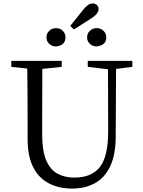

<svg xmlns="http://www.w3.org/2000/svg" viewBox="-20 -1084 832 1120"><path d="M488 -866Q488 -889 504.5 -904.5Q521 -920 544 -920Q567 -920 583.5 -904.5Q600 -889 600 -866Q600 -820 544 -813Q521 -813 504.5 -828Q488 -843 488 -866ZM514 -978 411 -912 390 -933 467 -1029Q495 -1064 520 -1064Q534 -1064 544.5 -1055.5Q555 -1047 555 -1032Q555 -1004 514 -978ZM307 -813Q284 -813 267.5 -828Q251 -843 251 -866Q251 -889 267.5 -904.5Q284 -920 307 -920Q330 -920 346 -904.5Q362 -889 362 -866Q362 -820 307 -813ZM752 -729V-694L657 -682L655 -290Q655 -182 623 -114.5Q591 -47 534 -15.5Q477 16 401 16Q324 16 265 -14.5Q206 -45 173.5 -109Q141 -173 141 -275V-391Q141 -538 139 -684L46 -694V-729H340V-694L227 -682Q226 -540 226 -391V-299Q226 -205 249 -150Q272 -95 314.5 -71.5Q357 -48 414 -48Q514 -48 562.5 -109.5Q611 -171 611 -318L610 -680L492 -694V-729Z"/></svg>

Font: Han-Nom Khai
Style: Regular
Weight: 400
Version: Version 1.200;June 22, 2023;FontCreator 14.0.0.2814 64-bit